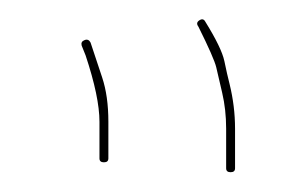

<svg xmlns="http://www.w3.org/2000/svg" viewBox="-20 -644 307 194"><path d="M213 -470C216 -470 217.5 -471.3 217.5 -474V-514C217.5 -529.3 215.6 -544.3 212 -559C210.3 -565.7 208.5 -573.4 206.7 -582.3C204.8 -591.2 198.4 -604.4 187.5 -622C186.1 -624.7 184.1 -625.2 181.5 -623.5C178.8 -621.8 178.5 -619.7 180.5 -617C191.1 -595.7 197.1 -582 198.5 -576C199.8 -570 201.8 -561.4 204.5 -550.2C207.1 -539.1 208.5 -527 208.5 -514V-474C208.5 -471.3 210 -470 213 -470ZM85 -480C88 -480 89.5 -481.3 89.5 -484V-521C89.5 -538.3 87.4 -553.2 83.2 -565.8L71.5 -601C70.1 -603.7 68.1 -604.5 65.5 -603.5C62.8 -602.5 61.8 -600.7 62.5 -598L66.5 -588C75.8 -560 80.5 -537.7 80.5 -521V-484C80.5 -481.3 82 -480 85 -480Z"/></svg>

Font: Proton
Style: LitExt
Weight: 500
Version: Version 1.017